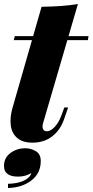

<svg xmlns="http://www.w3.org/2000/svg" viewBox="-23 -700 463 961"><path d="M420 -519 417 -499H46L51 -519ZM193 -85Q187 -64 192.5 -53.5Q198 -43 211 -43Q231 -43 251 -65Q271 -87 283 -119L299 -162H318L299 -107Q280 -50 239 -18Q198 14 140 14Q90 14 63 -9.5Q36 -33 31 -72Q26 -111 39 -158L185 -666Q240 -667 283 -670Q326 -673 367 -680ZM104 42Q131 42 156 56.5Q181 71 181 106Q181 167 134.5 203Q88 239 17 241V220Q64 219 95.5 204.5Q127 190 134 166Q121 174 104.5 179Q88 184 67 184Q33 184 15 171Q-3 158 -3 131Q-3 90 29 66Q61 42 104 42Z"/></svg>

Font: Playfair Display Black
Style: Italic
Weight: 900
Italic angle: -14°
Designer: Claus Eggers Sørensen
Foundry: Claus Eggers Sørensen
Version: Version 1.203